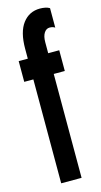

<svg xmlns="http://www.w3.org/2000/svg" viewBox="-117 -776 430 814"><g transform="rotate(-15 98.0 -369.5)"><path d="M45 0V-456H5V-547H45V-590.5Q45 -664 73.5 -701.5Q102 -739 149.5 -739Q161 -739 172.2 -736.8Q183.5 -734.5 191.5 -729.5V-644Q182.5 -650.5 168 -650.5Q153.5 -650.5 144 -636Q134.5 -621.5 134.5 -595V-547H183V-456H134.5V0Z"/></g></svg>

Font: League Gothic SemiCondensed
Style: Regular
Weight: 400
Width: 4
Designer: The League of Moveable Type
Version: Version 2.001